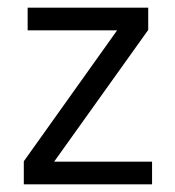

<svg xmlns="http://www.w3.org/2000/svg" viewBox="-20 -480 457 500"><path d="M42 0V-60L285 -401H52V-460H366V-402L121 -59H376V0Z"/></svg>

Font: Quattrocento Sans
Style: Regular
Weight: 400
Designer: Pablo Impallari
Foundry: Pablo Impallari, Igino Marini, Brenda Gallo
Version: Version 2.000